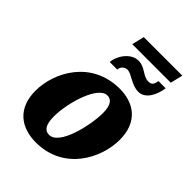

<svg xmlns="http://www.w3.org/2000/svg" viewBox="-244 -969 1096 1096"><g transform="rotate(45 304.5 -420.5)"><path d="M241 -776H552L570 -851H259ZM457 -608C516 -608 546 -676 554 -733H496C491 -714 490 -690 458 -690C410 -690 389 -735 333 -735C271 -735 225 -664 222 -613H283C283 -637 304 -654 325 -654C359 -654 401 -608 457 -608ZM248 10C476 10 577 -193 577 -339C577 -485 484 -546 371 -546C145 -546 38 -350 38 -197C38 -59 124 10 248 10ZM271 -74C236 -74 216 -102 216 -168C216 -277 272 -469 348 -469C380 -469 401 -443 401 -380C401 -283 355 -74 271 -74Z"/></g></svg>

Font: Noto Serif SemiCondensed Black
Style: Italic
Weight: 900
Width: 4
Italic angle: -12°
Designer: Monotype Design Team
Foundry: Monotype Imaging Inc.
Version: Version 2.014